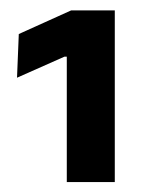

<svg xmlns="http://www.w3.org/2000/svg" viewBox="-20 -728 285 378"><path d="M111.5 -369.5V-616.5H107L13.5 -575L17 -661L120 -707.5H206V-369.5Z"/></svg>

Font: Anek Gujarati SemiExpanded SemiBold
Style: Regular
Weight: 600
Width: 6
Designer: Mrunmayee Ghaisas (Gujarati), Yesha Goshar (Latin)
Foundry: Ek Type
Version: Version 1.003